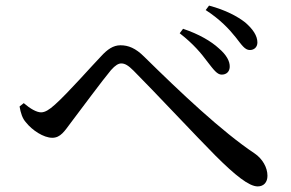

<svg xmlns="http://www.w3.org/2000/svg" viewBox="-20 -730 1040 687"><path d="M723 -508C744 -481 757 -463 773 -463C790 -463 801 -473 802 -490C803 -511 790 -534 763 -557C736 -582 692 -608 635 -627L623 -611C673 -572 700 -539 723 -508ZM823 -597C845 -569 856 -551 874 -551C890 -551 901 -562 901 -578C901 -602 885 -626 857 -650C830 -671 788 -694 728 -710L716 -694C767 -661 800 -626 823 -597ZM50 -349C54 -326 60 -306 73 -292C95 -264 136 -237 167 -237C197 -237 211 -261 235 -293C270 -339 346 -442 377 -479C393 -497 404 -503 414 -503C427 -503 439 -496 458 -477C528 -407 689 -235 751 -173C821 -103 871 -63 902 -63C924 -63 937 -78 937 -101C937 -131 919 -162 891 -181C774 -259 625 -400 496 -527C465 -558 439 -568 411 -568C385 -568 364 -553 342 -529C310 -496 224 -398 177 -356C156 -337 141 -328 127 -328C111 -328 88 -341 65 -361Z"/></svg>

Font: Noto Serif HK Medium
Style: Regular
Weight: 500
Designer: Ryoko NISHIZUKA 西塚涼子 (kana & ideographs); Frank Grießhammer (Latin, Greek & Cyrillic); Wenlong ZHANG 张文龙 (bopomofo); San
Foundry: Adobe
Version: Version 2.001;hotconv 1.1.0;makeotfexe 2.6.0